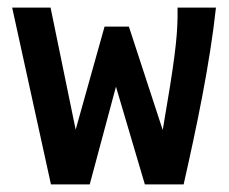

<svg xmlns="http://www.w3.org/2000/svg" viewBox="-20 -485 603 505"><path d="M114 0H216L285 -257L361 0H463C496 -146 532 -316 548 -465H447V-439C446 -382 439 -323 408 -143L319 -415H255L179 -144L113 -465H12Z"/></svg>

Font: Inconsolata SemiExpanded
Style: Bold
Weight: 700
Width: 6
Monospace: yes
Designer: Raph Levien, Cyreal, Brenton Simpson
Foundry: Raph Levien, Cyreal, Google
Version: Version 3.100